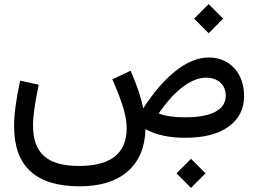

<svg xmlns="http://www.w3.org/2000/svg" viewBox="-20 -668 1248 931"><path d="M906.2 243.2 976.6 172.4 906.2 102.1 835.9 172.4ZM992.7 -389.2C889.2 -389.2 778.3 -302.2 674.3 -142.6C665.5 -190.9 645 -252 613.3 -325.2L524.9 -283.2C550.8 -223.6 568.8 -176.3 579.1 -140.6C589.4 -105 594.2 -73.2 594.2 -45.9C594.2 75.7 517.1 136.7 362.8 136.7C210 136.7 140.1 75.7 140.1 -60.5C140.1 -82.5 142.1 -108.9 146.5 -139.2C150.9 -168.9 157.7 -208.5 167.5 -257.3L77.6 -276.9C57.6 -183.1 48.3 -112.8 48.3 -55.7C48.3 138.2 153.8 235.4 365.2 235.4C465.8 235.4 543.9 211.4 599.1 163.1C654.3 114.7 683.1 46.4 685.5 -42C734.9 -14.2 799.3 0 877.9 0C969.2 0 1040 -18.1 1089.4 -54.7C1138.7 -90.8 1163.6 -140.1 1163.6 -202.6C1163.6 -314 1093.3 -389.2 992.7 -389.2ZM980 -291.5C1036.6 -291.5 1074.7 -256.8 1074.7 -204.1C1074.7 -137.2 1008.3 -99.1 877.4 -99.1C823.7 -99.1 781.2 -105.5 749.5 -117.7C825.7 -229.5 907.2 -291.5 980 -291.5ZM991.7 -506.8 1062 -577.6 991.7 -647.9 921.4 -577.6Z"/></svg>

Font: Estedad Medium
Style: Regular
Weight: 500
Designer: Amin Abedi
Version: Version 7.3